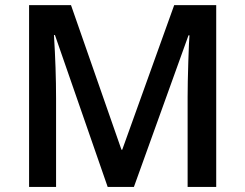

<svg xmlns="http://www.w3.org/2000/svg" viewBox="-20 -734 963 754"><path d="M402.8 0 195.8 -596.2H191.9Q200.2 -463.4 200.2 -347.2V0H94.2V-713.9H258.8L457 -146H460L664.1 -713.9H829.1V0H716.8V-353Q716.8 -406.2 719.5 -491.7Q722.2 -577.1 724.1 -595.2H720.2L505.9 0Z"/></svg>

Font: f41525491657056   
Style: Regular
Weight: 600
Foundry: Ascender Corporation
Version: Version 1.10